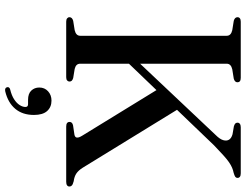

<svg xmlns="http://www.w3.org/2000/svg" viewBox="-128 -612 985 770"><g transform="rotate(90 365.0 -227.5)"><path d="M196 -254 522.5 -600Q538.5 -616 542.5 -629.5Q546.5 -643 540.8 -652.8Q535 -662.5 519 -667L487 -672.5Q479 -675 475.8 -678.2Q472.5 -681.5 472.5 -687Q472.5 -693 477.2 -696.5Q482 -700 491 -700H675.5Q685 -700 689.5 -696.5Q694 -693 694 -687Q694 -681.5 689.8 -678.2Q685.5 -675 673.5 -671.5Q663 -669.5 653 -665.2Q643 -661 631 -652.8Q619 -644.5 603 -630Q587 -615.5 563.5 -593L210 -224.5ZM330.5 -380.5 415 -454 653 -66.5Q664 -49 676.2 -40.8Q688.5 -32.5 707.5 -30Q720.5 -26.5 724.5 -22.5Q728.5 -18.5 728.5 -13Q728.5 -7 723.8 -3.5Q719 0 709.5 0H488Q478.5 0 474 -3.5Q469.5 -7 469.5 -13.5Q469.5 -19 473 -22.5Q476.5 -26 483.5 -27.5L520.5 -33Q531 -35 532.2 -42.5Q533.5 -50 524.5 -64.5ZM236 -56.5Q236 -47.5 241.2 -42Q246.5 -36.5 257 -34L293.5 -28Q301.5 -25.5 304.5 -22Q307.5 -18.5 307.5 -13Q307.5 -7.5 303.2 -3.8Q299 0 290 0H67.5Q58.5 0 54 -3.8Q49.5 -7.5 49.5 -13Q49.5 -24 64 -28L101.5 -34Q112.5 -36.5 118.2 -42Q124 -47.5 124 -56.5V-643.5Q124 -652.5 118.2 -658Q112.5 -663.5 101.5 -666L64 -672Q49.5 -676 49.5 -687Q49.5 -693 54 -696.5Q58.5 -700 67.5 -700H292.5Q302 -700 306.2 -696.5Q310.5 -693 310.5 -687Q310.5 -676 296 -672L258.5 -666Q247.5 -663.5 241.8 -658Q236 -652.5 236 -643.5ZM381 153Q356 153 343.8 140Q331.5 127 331.5 108Q331.5 86.5 346.5 72.8Q361.5 59 384 59Q410 59 425.8 76.5Q441.5 94 441.5 129.5Q441.5 175 417 204.2Q392.5 233.5 347 244.5Q340 246 336 244.2Q332 242.5 330.5 238Q329 233.5 331.2 229.8Q333.5 226 340 224.5Q363 219 378.5 209Q394 199 401.8 186.8Q409.5 174.5 409.5 163.5Q409.5 153 398.5 153Z"/></g></svg>

Font: Fraunces 60pt
Style: Regular
Weight: 400
Version: Version 1.000;[b76b70a41]